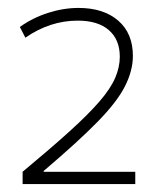

<svg xmlns="http://www.w3.org/2000/svg" viewBox="-20 -756 403 484"><path d="M37 -323Q108 -382 155.5 -425Q203 -468 231 -500.5Q259 -533 270.5 -560Q282 -587 282 -613Q282 -656 254.5 -680Q227 -704 176 -704Q106 -704 44 -661L30 -688Q62 -711 101 -723.5Q140 -736 178 -736Q241 -736 278 -704Q315 -672 315 -615Q315 -578 295 -538.5Q275 -499 225.5 -448.5Q176 -398 90 -325V-323H321V-292H37Z"/></svg>

Font: M PLUS 1 Thin ExtraLight
Style: Regular
Weight: 250
Version: Version 1.001